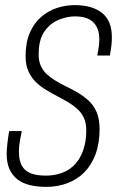

<svg xmlns="http://www.w3.org/2000/svg" viewBox="-20 -718 457 750"><path d="M161 12Q125 12 96.5 5Q68 -2 48 -17.5Q28 -33 17 -57.5Q6 -82 6 -117Q6 -133 9 -159.5Q12 -186 16 -206H65Q64 -199 59 -174.5Q54 -150 54 -124Q54 -92 65 -71.5Q76 -51 99 -41.5Q122 -32 159 -32Q195 -32 224.5 -43.5Q254 -55 274.5 -78Q295 -101 306 -134Q317 -167 317 -209Q317 -237 308 -257Q299 -277 282.5 -292Q266 -307 246.5 -318.5Q227 -330 206 -341Q183 -353 160.5 -366.5Q138 -380 120 -397.5Q102 -415 91 -439.5Q80 -464 80 -499Q80 -552 96.5 -590Q113 -628 141 -652Q169 -676 202.5 -687Q236 -698 271 -698Q306 -698 332.5 -690.5Q359 -683 378.5 -667.5Q398 -652 407.5 -628.5Q417 -605 417 -572Q417 -559 415.5 -543Q414 -527 409 -501H360Q365 -527 366.5 -540.5Q368 -554 368 -564Q368 -607 345 -630.5Q322 -654 272 -654Q242 -654 209 -640.5Q176 -627 153.5 -595Q131 -563 131 -505Q131 -479 139.5 -460.5Q148 -442 162.5 -428.5Q177 -415 195 -404Q213 -393 233 -383Q258 -371 281.5 -357.5Q305 -344 325.5 -325.5Q346 -307 357.5 -280Q369 -253 369 -214Q369 -159 353.5 -116.5Q338 -74 310 -45.5Q282 -17 243.5 -2.5Q205 12 161 12Z"/></svg>

Font: Archivo ExtraCondensed Thin
Style: Italic
Weight: 250
Width: 2
Italic angle: -10°
Designer: Hector Gatti
Foundry: Omnibus-Type
Version: Version 2.001